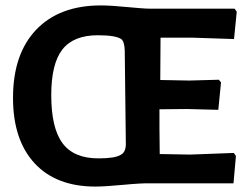

<svg xmlns="http://www.w3.org/2000/svg" viewBox="-20 -676 909 708"><path d="M352 -656Q389 -656 449 -650Q509 -644 536 -644H845L853 -633L843 -532L693 -537H572L571 -381L678 -379L787 -382L795 -372L785 -271L669 -274L568 -273V-202L569 -108L681 -106L842 -112L850 -101L841 0H536Q504 -1 435 5.5Q366 12 332 12Q187 12 107.5 -74Q28 -160 28 -315Q28 -477 113.5 -566.5Q199 -656 352 -656ZM341 -546Q251 -546 210 -493.5Q169 -441 169 -325Q169 -204 210.5 -148Q252 -92 343 -92Q404 -92 425 -105Q445 -115 444 -148L440 -489Q439 -523 427 -532Q406 -546 341 -546Z"/></svg>

Font: Alegreya Sans SC
Style: Bold
Weight: 700
Designer: Juan Pablo del Peral
Foundry: Huerta Tipografica
Version: Version 2.007